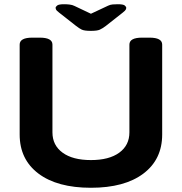

<svg xmlns="http://www.w3.org/2000/svg" viewBox="-20 -880 860 908"><path d="M410 8Q251 8 162 -59Q73 -126 73 -244V-669Q73 -702 133 -702H168Q228 -702 228 -669V-254Q228 -193 276 -158Q324 -123 410 -123Q496 -123 544 -158Q592 -193 592 -254V-669Q592 -702 652 -702H687Q747 -702 747 -669V-244Q747 -126 658 -59Q569 8 410 8ZM537 -860Q563 -860 570 -854Q577 -848 577 -843Q577 -840 575 -835Q573 -830 560 -820L480 -757Q464 -745 451.5 -739.5Q439 -734 410 -734Q379 -734 366.5 -740Q354 -746 339 -758L260 -820Q247 -830 245 -835Q243 -840 243 -843Q243 -848 250.5 -854Q258 -860 283 -860Q296 -860 309 -858.5Q322 -857 332 -852L410 -815L491 -853Q501 -858 512.5 -859Q524 -860 537 -860Z"/></svg>

Font: Asap Expanded
Style: Bold
Weight: 700
Width: 7
Designer: Pablo Cosgaya
Foundry: Omnibus-Type
Version: Version 3.001; ttfautohint (v1.8.4.7-5d5b)